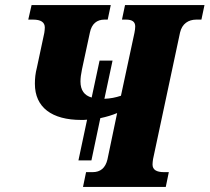

<svg xmlns="http://www.w3.org/2000/svg" viewBox="-20 -734 823 754"><path d="M306 0H631L643 -58H624C595 -58 579 -67 579 -88C579 -94 580 -102 581 -109L687 -606C695 -641 720 -657 751 -657H771L783 -714H471L459 -657H475C500 -657 511 -648 511 -630C511 -623 510 -615 508 -605L455 -358C434 -351 414 -347 390 -346L422 -496H371L340 -351C311 -359 296 -380 296 -414C296 -427 298 -443 302 -462L333 -606C340 -641 361 -657 390 -657H403L415 -714H104L91 -657H110C140 -657 156 -647 156 -626C156 -620 155 -612 154 -605L125 -469C119 -446 117 -426 117 -405C117 -312 184 -263 299 -263C306 -263 314 -263 322 -264L288 -104H339L374 -270C398 -275 421 -282 440 -290L402 -108C394 -74 374 -58 344 -58H318Z"/></svg>

Font: Noto Serif Condensed Black
Style: Italic
Weight: 900
Width: 3
Italic angle: -12°
Designer: Monotype Design Team
Foundry: Monotype Imaging Inc.
Version: Version 2.013